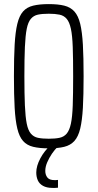

<svg xmlns="http://www.w3.org/2000/svg" viewBox="-20 -716 476 937"><path d="M218 8Q173 8 142 0.5Q111 -7 92.5 -28Q74 -49 64.5 -88.5Q55 -128 51.5 -190Q48 -252 48 -344Q48 -436 51.5 -498Q55 -560 64.5 -599.5Q74 -639 92.5 -660Q111 -681 142 -688.5Q173 -696 218 -696Q263 -696 293.5 -688.5Q324 -681 343 -660Q362 -639 371.5 -599.5Q381 -560 384.5 -498Q388 -436 388 -344Q388 -252 384.5 -190Q381 -128 371.5 -88.5Q362 -49 343 -28Q324 -7 293.5 0.5Q263 8 218 8ZM218 -39Q249 -39 270.5 -43.5Q292 -48 305.5 -64Q319 -80 326 -112.5Q333 -145 335 -201.5Q337 -258 337 -344Q337 -430 335 -486.5Q333 -543 326 -575.5Q319 -608 305.5 -624Q292 -640 270.5 -644.5Q249 -649 218 -649Q186 -649 165 -644.5Q144 -640 130.5 -624Q117 -608 110.5 -575.5Q104 -543 101.5 -486.5Q99 -430 99 -344Q99 -258 101.5 -201.5Q104 -145 110.5 -112.5Q117 -80 130.5 -64Q144 -48 165 -43.5Q186 -39 218 -39ZM236 201Q208 201 190 191Q172 181 164.5 164Q157 147 157 126Q157 94 177 56.5Q197 19 230 -10L262 0Q247 14 233.5 34Q220 54 210.5 76Q201 98 201 118Q201 137 211 150Q221 163 246 163Q249 163 253 163Q257 163 263 162V200Q255 201 249.5 201Q244 201 236 201Z"/></svg>

Font: Saira ExtraCondensed Light
Style: Regular
Weight: 300
Width: 2
Designer: Hector Gatti with collaboration of the Omnibus-Type team
Foundry: Omnibus-Type
Version: Version 1.101